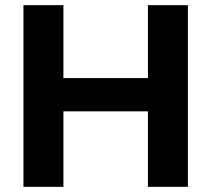

<svg xmlns="http://www.w3.org/2000/svg" viewBox="-20 -725 820 745"><path d="M71 0V-705H226V-422H554V-705H709V0H554V-293H226V0Z"/></svg>

Font: Nunito Sans 12pt ExtraLight 12pt ExtraBold
Style: Regular
Weight: 800
Version: Version 3.101;gftools[0.9.27]